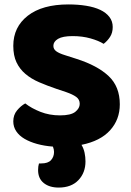

<svg xmlns="http://www.w3.org/2000/svg" viewBox="-20 -645 591 867"><path d="M251 -124Q300 -124 320 -140Q340 -156 340 -176Q340 -196 324 -207.5Q308 -219 279 -229L237 -243Q193 -258 157 -273.5Q121 -289 95 -311Q69 -333 54.5 -363.5Q40 -394 40 -438Q40 -523 105.5 -574Q171 -625 289 -625Q332 -625 369 -619Q406 -613 432.5 -600.5Q459 -588 474 -568.5Q489 -549 489 -523Q489 -497 477 -478.5Q465 -460 448 -447Q426 -461 389 -471.5Q352 -482 308 -482Q263 -482 242 -469.5Q221 -457 221 -438Q221 -423 234 -413.5Q247 -404 273 -396L326 -379Q420 -349 470.5 -301.5Q521 -254 521 -174Q521 -105 477 -56.5Q433 -8 348 9Q358 26 362 45Q366 64 366 84Q366 135 334 168.5Q302 202 245 202Q203 202 177.5 181.5Q152 161 152 123Q152 106 156 93H166Q197 93 210.5 78Q224 63 224 41Q224 30 219 17Q180 14 147.5 5Q115 -4 91 -18Q67 -32 53.5 -52Q40 -72 40 -97Q40 -126 57 -146.5Q74 -167 94 -178Q122 -156 162.5 -140Q203 -124 251 -124Z"/></svg>

Font: Baloo Bhaina 2 ExtraBold
Style: Regular
Weight: 800
Designer: Yesha Goshar, Manish Minz, Shuchita Grover and Ek Type
Foundry: Ek Type
Version: Version 1.640;hotconv 1.0.111;makeotfexe 2.5.65597; ttfautoh